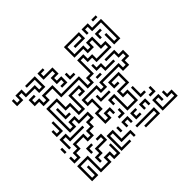

<svg xmlns="http://www.w3.org/2000/svg" viewBox="-125 -732 923 923"><g transform="rotate(-45 337.0 -270.0)"><path d="M154 -474V-504H94V-534H76V-504H34V-540H46V-516H64V-546H106V-516H166V-486H184V-534H130V-546H196V-474ZM334 -324V-384H214V-444H166V-414H124V-444H94V-486H130V-474H106V-456H136V-426H154V-456H226V-396H346V-336H364V-366H394V-456H436V-426H466V-396H544V-414H514V-474H496V-444H454V-474H394V-546H496V-504H430V-516H484V-534H406V-486H466V-456H484V-486H526V-426H556V-384H454V-414H424V-444H406V-354H376V-324ZM250 -414V-426H274V-444H244V-486H274V-504H214V-546H250V-534H226V-516H286V-474H256V-456H286V-414ZM574 -384V-450H586V-396H604V-504H544V-534H526V-510H514V-546H556V-516H616V-384ZM580 -534V-546H610V-534ZM544 -450V-486H580V-474H556V-450ZM304 -414V-450H316V-426H340V-414ZM34 -114V-150H46V-126H64V-156H94V-186H166V-156H184V-186H214V-216H244V-234H184V-264H166V-234H124V-396H196V-336H226V-276H244V-366H316V-324H280V-336H304V-354H256V-264H214V-324H184V-384H136V-246H154V-276H196V-246H256V-204H226V-174H196V-144H154V-174H106V-144H76V-114ZM454 -324V-354H424V-390H436V-366H466V-336H520V-324ZM274 -144V-216H304V-264H274V-306H376V-276H394V-306H526V-276H544V-306H574V-324H544V-354H490V-366H556V-336H586V-294H556V-264H514V-294H406V-264H364V-294H286V-276H316V-204H286V-156H304V-186H346V-150H334V-174H316V-144ZM154 -294V-360H166V-306H190V-294ZM400 -324V-336H430V-324ZM64 -264V-300H76V-276H94V-330H106V-264ZM394 -114V-204H376V-180H364V-216H406V-126H454V-174H424V-216H484V-264H436V-246H460V-234H424V-276H496V-204H436V-186H466V-114ZM334 -234V-270H346V-246H400V-234ZM64 -180V-246H106V-216H190V-204H94V-234H76V-180ZM34 -180V-210H46V-180ZM484 -114V-180H496V-126H520V-114ZM340 -114V-126H364V-150H376V-114ZM124 -30V-66H154V-96H214V-114H190V-126H226V-84H166V-54H136V-30ZM124 -90V-126H160V-114H136V-90ZM520 -84V-96H544V-120H556V-84ZM34 6V-96H106V-6H154V-36H196V-6H214V-60H226V6H184V-24H166V6H94V-84H46V-6H64V-60H76V6ZM334 -60V-96H376V-60H364V-84H346V-60ZM394 -54V-96H430V-84H406V-66H430V-54ZM454 -60V-96H496V-60H484V-84H466V-60ZM514 6V-66H556V-30H544V-54H526V-6H604V-24H574V-60H586V-36H616V6ZM400 6V-6H484V-24H370V-36H496V6ZM237 3V-99H279V-39H339V-3H327V-27H267V-87H249V-9H303V3ZM297 -63V-93H309V-63Z"/></g></svg>

Font: Rubik Maze
Style: Regular
Weight: 400
Designer: Hubert and Fischer, NaN
Foundry: Hubert and Fischer, NaN
Version: Version 2.200